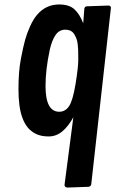

<svg xmlns="http://www.w3.org/2000/svg" viewBox="-20 -615 554 873"><path d="M273.4 225.6 313.5 -82Q290.5 -40 262.9 -17.3Q235.4 5.4 201.2 5.4Q167 5.4 143.6 -6.1Q120.1 -17.6 105.2 -36.4Q90.3 -55.2 81.1 -81.5Q64 -128.4 64 -209.7Q64 -291 75 -347.7Q85.9 -404.3 94.2 -433.8Q102.5 -463.4 116.5 -494.6Q130.4 -525.9 147.9 -546.9Q188 -594.7 249 -594.7Q293.9 -594.7 317.9 -573.2Q341.8 -551.8 358.4 -509.3L363.3 -574.2Q364.3 -585.9 376 -586.4L474.1 -589.8Q484.4 -588.4 484.4 -579.6L395 222.2Q393.1 233.4 381.8 234.4L286.1 237.8Q273.4 236.8 273.4 225.6ZM187 -223.6Q187 -106.9 249.5 -106.9Q276.9 -106.9 293.9 -132.1Q311 -157.2 323.5 -232.9Q335.9 -308.6 335.9 -343.3Q335.9 -377.9 335.4 -387.2Q335 -396.5 333.5 -411.9Q332 -427.2 328.1 -437.7Q324.2 -448.2 317.9 -459Q305.2 -480 276.9 -480Q248.5 -480 231.9 -454.8Q215.3 -429.7 206.1 -387.7Q187 -297.9 187 -223.6Z"/></svg>

Font: Contrail One
Style: Regular
Weight: 400
Designer: Riccardo De Franceschi
Foundry: Sorkin Type Co.
Version: Version 1.003